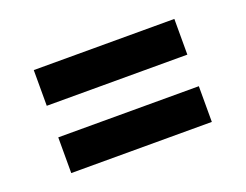

<svg xmlns="http://www.w3.org/2000/svg" viewBox="-57 -580 615 480"><g transform="rotate(-20 250.0 -340.0)"><path d="M63 -382V-477H437V-382ZM437 -203H63V-298H437Z"/></g></svg>

Font: Iosevka Gothic
Style: Bold
Weight: 700
Monospace: yes
Designer: Belleve Invis
Foundry: Belleve Invis
Version: Version 15.5.1; ttfautohint (v1.8.4)